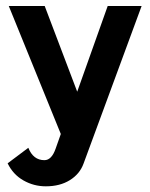

<svg xmlns="http://www.w3.org/2000/svg" viewBox="-20 -455 511 652"><path d="M135.7 177.7Q94.7 177.7 59.6 157.7Q24.4 137.7 5.9 99.6L76.2 46.9Q92.8 88.9 130.9 88.9Q155.3 88.9 168.9 49.8L186.5 0L9.8 -434.6H131.8L242.2 -143.6L345.7 -434.6H460.9L263.7 100.6Q251 135.7 217.3 156.7Q183.6 177.7 135.7 177.7Z"/></svg>

Font: Padauk
Style: Bold
Weight: 700
Designer: Debbi Hosken, Becca Hirsbrunner Spalinger
Foundry: SIL International
Version: Version 5.003